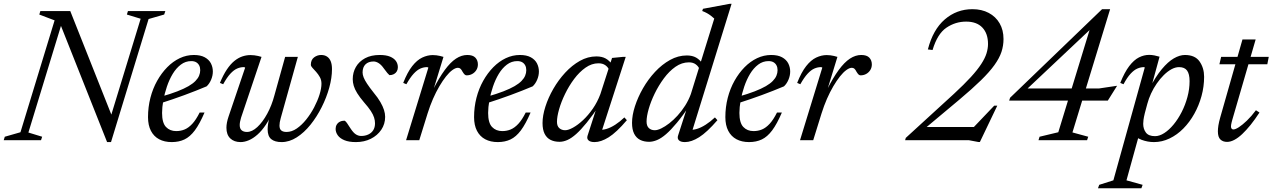

<svg xmlns="http://www.w3.org/2000/svg" viewBox="-36 -733 6655 1004"><path d="M553.5 -115.5 536.5 -102 699.5 -635 627.5 -657 633 -675H828.5L822.5 -657L741 -633.5L544.5 10H524L271.5 -626L289 -618L112.5 -40L184.5 -18L178.5 0H-16.5L-11 -18L71 -41.5L249.5 -626.5L169.5 -657L175 -675H331.5Z M964 -413.5Q934 -413.5 909.8 -395.2Q885.5 -377 867.2 -346.8Q849 -316.5 836.8 -280.2Q824.5 -244 818 -208Q811.5 -172 811.5 -142.5Q811.5 -90.5 832 -69Q852.5 -47.5 885.5 -47.5Q909 -47.5 929.5 -56Q950 -64.5 969.5 -85.5Q989 -106.5 1008 -144.5H1033.5Q1008 -85 982.8 -51.2Q957.5 -17.5 928.5 -3.8Q899.5 10 862 10Q824 10 796.2 -4.8Q768.5 -19.5 753.2 -48.8Q738 -78 738 -120.5Q738 -173 750.5 -221.5Q763 -270 785.8 -310.5Q808.5 -351 838.5 -381.5Q868.5 -412 904 -428.8Q939.5 -445.5 977.5 -445.5Q1012.5 -445.5 1034.5 -433.5Q1056.5 -421.5 1066.8 -401.8Q1077 -382 1077 -359Q1077 -337.5 1068 -316.2Q1059 -295 1044.5 -281.5Q1017 -270 988 -258.5Q959 -247 928.5 -235.8Q898 -224.5 867 -214Q836 -203.5 805 -193.5L806.5 -227.5Q855.5 -241.5 891 -255.2Q926.5 -269 949.8 -282.5Q973 -296 986.2 -309.8Q999.5 -323.5 1005.2 -337.5Q1011 -351.5 1011 -366Q1011 -380.5 1005.5 -391Q1000 -401.5 989.8 -407.5Q979.5 -413.5 964 -413.5Z M1455 -435.5H1521.5L1432 -115.5Q1428.5 -103.5 1427 -93.8Q1425.5 -84 1425.5 -76.5Q1425.5 -58.5 1434.8 -50.8Q1444 -43 1462.5 -43Q1489.5 -43 1515.8 -61Q1542 -79 1565.2 -108Q1588.5 -137 1606.5 -171.2Q1624.5 -205.5 1634.8 -238.2Q1645 -271 1645 -295.5Q1645 -314.5 1636.5 -329.8Q1628 -345 1617.2 -357Q1606.5 -369 1598 -378Q1589.5 -387 1589.5 -394.5Q1589.5 -420 1606.2 -432.8Q1623 -445.5 1643.5 -445.5Q1661.5 -445.5 1674.2 -437Q1687 -428.5 1693.5 -412.2Q1700 -396 1700 -371.5Q1700 -326.5 1685.8 -274.8Q1671.5 -223 1646.2 -172.8Q1621 -122.5 1587.8 -81Q1554.5 -39.5 1515.8 -14.8Q1477 10 1436.5 10Q1401 10 1382.2 -5.5Q1363.5 -21 1363.5 -57Q1363.5 -69.5 1365.8 -84.8Q1368 -100 1373 -118L1383.5 -157.5H1393Q1375.5 -112.5 1354.2 -80.8Q1333 -49 1310.2 -29Q1287.5 -9 1265 0.5Q1242.5 10 1222 10Q1188.5 10 1168.2 -9.2Q1148 -28.5 1148 -65Q1148 -91 1159.5 -124.5L1246 -379.5Q1244.5 -380.5 1242.8 -381.2Q1241 -382 1238 -382Q1221 -382 1203.8 -374.5Q1186.5 -367 1168.5 -347.5Q1150.5 -328 1131 -292.5L1114 -299.5Q1131.5 -341.5 1150.2 -369.5Q1169 -397.5 1189.2 -414Q1209.5 -430.5 1230.8 -437.8Q1252 -445 1273.5 -445Q1284 -445 1293.8 -443.8Q1303.5 -442.5 1313 -440.5Q1322.5 -438.5 1331.5 -435.5L1224.5 -117.5Q1221 -105.5 1219.2 -96.2Q1217.5 -87 1217.5 -79Q1217.5 -60.5 1227.5 -51.8Q1237.5 -43 1255.5 -43Q1282 -43 1309.8 -68.8Q1337.5 -94.5 1361.2 -138Q1385 -181.5 1399 -234.5Z M1766 -102Q1772.5 -98.5 1778.8 -89Q1785 -79.5 1798.5 -59Q1812.5 -38 1825.5 -30Q1838.5 -22 1852.5 -22Q1873.5 -22 1890 -29.8Q1906.5 -37.5 1915.8 -52.2Q1925 -67 1925 -88Q1925 -103 1920.2 -118.2Q1915.5 -133.5 1903 -152.8Q1890.5 -172 1867.5 -198Q1845 -224.5 1832 -245.5Q1819 -266.5 1813.8 -284.2Q1808.5 -302 1808.5 -319Q1808.5 -354 1825 -382.8Q1841.5 -411.5 1873 -428.5Q1904.5 -445.5 1949.5 -445.5Q1983 -445.5 2003.8 -436.8Q2024.5 -428 2034.5 -413.8Q2044.5 -399.5 2044.5 -381.5Q2044.5 -369.5 2039.2 -360.2Q2034 -351 2024 -345.5Q2014 -340 2000.5 -340Q1996 -344 1989.5 -351.2Q1983 -358.5 1970.5 -376Q1958 -394 1944.2 -402.8Q1930.5 -411.5 1917.5 -411.5Q1890.5 -411.5 1875.2 -396.5Q1860 -381.5 1860 -354Q1860 -342.5 1865.5 -328.2Q1871 -314 1883.8 -294.8Q1896.5 -275.5 1918 -248.5Q1940 -222 1953 -199.5Q1966 -177 1972 -158Q1978 -139 1978 -122Q1978 -84.5 1957.8 -54.5Q1937.5 -24.5 1903 -7.2Q1868.5 10 1825 10Q1788.5 10 1765 0.2Q1741.5 -9.5 1730.2 -25.5Q1719 -41.5 1719 -59Q1719 -71.5 1724.8 -81.2Q1730.5 -91 1741.2 -96.5Q1752 -102 1766 -102Z M2204 -379.5Q2202.5 -380.5 2200.8 -381.2Q2199 -382 2196.5 -382Q2179.5 -382 2162.2 -374.5Q2145 -367 2127 -347.5Q2109 -328 2089 -292.5L2072.5 -299.5Q2094.5 -355.5 2119.5 -387.2Q2144.5 -419 2172 -432Q2199.5 -445 2227 -445Q2237 -445 2246.2 -443.8Q2255.5 -442.5 2264.8 -440.5Q2274 -438.5 2283 -435.5L2229.5 -261H2227Q2260 -326.5 2289.8 -367Q2319.5 -407.5 2348.5 -426.5Q2377.5 -445.5 2407.5 -445.5Q2436.5 -445.5 2449.8 -431.5Q2463 -417.5 2463 -396Q2463 -379.5 2454.8 -366.5Q2446.5 -353.5 2433.2 -346.2Q2420 -339 2404 -339Q2398.5 -339 2393.8 -343.2Q2389 -347.5 2383 -357.5Q2377.5 -368.5 2372 -373.5Q2366.5 -378.5 2358.5 -378.5Q2346 -378.5 2329.8 -366.8Q2313.5 -355 2296.2 -333.2Q2279 -311.5 2261.5 -281.8Q2244 -252 2228.2 -216Q2212.5 -180 2200 -140L2156.5 0H2087.5Z M2669 -413.5Q2639 -413.5 2614.8 -395.2Q2590.5 -377 2572.2 -346.8Q2554 -316.5 2541.8 -280.2Q2529.5 -244 2523 -208Q2516.5 -172 2516.5 -142.5Q2516.5 -90.5 2537 -69Q2557.5 -47.5 2590.5 -47.5Q2614 -47.5 2634.5 -56Q2655 -64.5 2674.5 -85.5Q2694 -106.5 2713 -144.5H2738.5Q2713 -85 2687.8 -51.2Q2662.5 -17.5 2633.5 -3.8Q2604.5 10 2567 10Q2529 10 2501.2 -4.8Q2473.5 -19.5 2458.2 -48.8Q2443 -78 2443 -120.5Q2443 -173 2455.5 -221.5Q2468 -270 2490.8 -310.5Q2513.5 -351 2543.5 -381.5Q2573.5 -412 2609 -428.8Q2644.5 -445.5 2682.5 -445.5Q2717.5 -445.5 2739.5 -433.5Q2761.5 -421.5 2771.8 -401.8Q2782 -382 2782 -359Q2782 -337.5 2773 -316.2Q2764 -295 2749.5 -281.5Q2722 -270 2693 -258.5Q2664 -247 2633.5 -235.8Q2603 -224.5 2572 -214Q2541 -203.5 2510 -193.5L2511.5 -227.5Q2560.5 -241.5 2596 -255.2Q2631.5 -269 2654.8 -282.5Q2678 -296 2691.2 -309.8Q2704.5 -323.5 2710.2 -337.5Q2716 -351.5 2716 -366Q2716 -380.5 2710.5 -391Q2705 -401.5 2694.8 -407.5Q2684.5 -413.5 2669 -413.5Z M3036.5 -23.5 3089.5 -187.5H3102Q3063.5 -130.5 3032.8 -92.5Q3002 -54.5 2977 -32.2Q2952 -10 2930.8 -0.8Q2909.5 8.5 2890 8.5Q2863 8.5 2843 -1.5Q2823 -11.5 2812 -33.2Q2801 -55 2801 -89.5Q2801 -128.5 2816 -175.5Q2831 -222.5 2857.5 -268.5Q2884 -314.5 2919.5 -353Q2955 -391.5 2996.5 -414.8Q3038 -438 3082.5 -438Q3111.5 -438 3131 -427.2Q3150.5 -416.5 3166 -394.5L3148 -369Q3143 -382.5 3129 -392.2Q3115 -402 3093.5 -402Q3058 -402 3025.8 -379.2Q2993.5 -356.5 2966.2 -320Q2939 -283.5 2918.8 -241.8Q2898.5 -200 2887.5 -161.2Q2876.5 -122.5 2876.5 -96Q2876.5 -73.5 2888.8 -62.8Q2901 -52 2919.5 -52Q2936 -52 2960.8 -65.8Q2985.5 -79.5 3012.5 -104.5Q3039.5 -129.5 3063.8 -164.5Q3088 -199.5 3103.5 -241L3164.5 -430L3220.5 -435.5H3236L3107 -36.5L3098.5 -55Q3114.5 -52.5 3136 -59Q3157.5 -65.5 3181.5 -81Q3205.5 -96.5 3229 -119L3242 -104.5Q3187.5 -40.5 3147 -15.2Q3106.5 10 3073 10Q3051 10 3041.2 0.8Q3031.5 -8.5 3036.5 -23.5Z M3621.5 -371.5Q3616.5 -386 3602.2 -396.5Q3588 -407 3566.5 -407Q3529.5 -407 3496.2 -383.8Q3463 -360.5 3435.5 -323.2Q3408 -286 3387.5 -243.8Q3367 -201.5 3356 -162.8Q3345 -124 3345 -97.5Q3345 -74.5 3357 -63.2Q3369 -52 3388 -52Q3402 -52 3421.8 -61.5Q3441.5 -71 3463.5 -88Q3485.5 -105 3507 -128.5Q3528.5 -152 3546.8 -180.8Q3565 -209.5 3576.5 -241L3699 -636Q3690 -644 3681 -651Q3672 -658 3661.2 -664Q3650.5 -670 3636 -675.5L3640 -687L3779.5 -713H3789.5L3580 -36.5L3571 -55Q3587 -52.5 3608.5 -59Q3630 -65.5 3654.2 -81Q3678.5 -96.5 3702.5 -119L3715.5 -104.5Q3660.5 -41 3620 -15.5Q3579.5 10 3545.5 10Q3523.5 10 3514 0.5Q3504.5 -9 3510 -25L3562.5 -187.5H3574.5Q3535.5 -129.5 3504 -91.5Q3472.5 -53.5 3447 -31.5Q3421.5 -9.5 3399.5 -0.5Q3377.5 8.5 3358.5 8.5Q3331.5 8.5 3311.5 -1.5Q3291.5 -11.5 3280.2 -33.5Q3269 -55.5 3269 -90.5Q3269 -130 3284.2 -177.2Q3299.5 -224.5 3326.2 -271.2Q3353 -318 3389.2 -357Q3425.5 -396 3467.8 -419.5Q3510 -443 3555.5 -443Q3584.5 -443 3604.2 -431.8Q3624 -420.5 3639.5 -397.5Z M3983 -413.5Q3953 -413.5 3928.8 -395.2Q3904.5 -377 3886.2 -346.8Q3868 -316.5 3855.8 -280.2Q3843.5 -244 3837 -208Q3830.5 -172 3830.5 -142.5Q3830.5 -90.5 3851 -69Q3871.5 -47.5 3904.5 -47.5Q3928 -47.5 3948.5 -56Q3969 -64.5 3988.5 -85.5Q4008 -106.5 4027 -144.5H4052.5Q4027 -85 4001.8 -51.2Q3976.5 -17.5 3947.5 -3.8Q3918.5 10 3881 10Q3843 10 3815.2 -4.8Q3787.5 -19.5 3772.2 -48.8Q3757 -78 3757 -120.5Q3757 -173 3769.5 -221.5Q3782 -270 3804.8 -310.5Q3827.5 -351 3857.5 -381.5Q3887.5 -412 3923 -428.8Q3958.5 -445.5 3996.5 -445.5Q4031.5 -445.5 4053.5 -433.5Q4075.5 -421.5 4085.8 -401.8Q4096 -382 4096 -359Q4096 -337.5 4087 -316.2Q4078 -295 4063.5 -281.5Q4036 -270 4007 -258.5Q3978 -247 3947.5 -235.8Q3917 -224.5 3886 -214Q3855 -203.5 3824 -193.5L3825.5 -227.5Q3874.5 -241.5 3910 -255.2Q3945.5 -269 3968.8 -282.5Q3992 -296 4005.2 -309.8Q4018.5 -323.5 4024.2 -337.5Q4030 -351.5 4030 -366Q4030 -380.5 4024.5 -391Q4019 -401.5 4008.8 -407.5Q3998.5 -413.5 3983 -413.5Z M4264 -379.5Q4262.5 -380.5 4260.8 -381.2Q4259 -382 4256.5 -382Q4239.5 -382 4222.2 -374.5Q4205 -367 4187 -347.5Q4169 -328 4149 -292.5L4132.5 -299.5Q4154.5 -355.5 4179.5 -387.2Q4204.5 -419 4232 -432Q4259.5 -445 4287 -445Q4297 -445 4306.2 -443.8Q4315.5 -442.5 4324.8 -440.5Q4334 -438.5 4343 -435.5L4289.5 -261H4287Q4320 -326.5 4349.8 -367Q4379.5 -407.5 4408.5 -426.5Q4437.5 -445.5 4467.5 -445.5Q4496.5 -445.5 4509.8 -431.5Q4523 -417.5 4523 -396Q4523 -379.5 4514.8 -366.5Q4506.5 -353.5 4493.2 -346.2Q4480 -339 4464 -339Q4458.5 -339 4453.8 -343.2Q4449 -347.5 4443 -357.5Q4437.5 -368.5 4432 -373.5Q4426.5 -378.5 4418.5 -378.5Q4406 -378.5 4389.8 -366.8Q4373.5 -355 4356.2 -333.2Q4339 -311.5 4321.5 -281.8Q4304 -252 4288.2 -216Q4272.5 -180 4260 -140L4216.5 0H4147.5Z M4840.5 -471.5 4816 -474.5Q4842.5 -578 4904.5 -631.5Q4966.5 -685 5049 -685Q5097.5 -685 5134.2 -665.5Q5171 -646 5191.2 -611Q5211.5 -576 5211.5 -529Q5211.5 -494 5200.8 -461.5Q5190 -429 5164.2 -393Q5138.5 -357 5093.5 -313Q5048.5 -269 4979.5 -211L4765 -31.5L4787.5 -69H5075.5L5050.5 -62.5L5163 -180.5H5179L5088 9.5H5080L5029.5 0H4697L4700.5 -12L4952.5 -242.5Q5006 -292 5040.8 -330Q5075.5 -368 5095.2 -398.5Q5115 -429 5122.8 -454.5Q5130.5 -480 5130.5 -503Q5130.5 -557.5 5101 -588.8Q5071.5 -620 5016 -620Q4960 -620 4913 -588.2Q4866 -556.5 4840.5 -471.5Z M5671.5 -608.5 5717.5 -628.5 5318.5 -252.5 5315 -270.5H5711.5L5805.5 -284.5L5757 -207H5241L5246 -222L5727 -685H5769L5572 -40.5L5654.5 -18L5648.5 0H5394.5L5400 -18L5498 -41.5Z M5950.5 -141.5Q5945 -119 5943.5 -106Q5942 -93 5942 -85.5Q5942 -59 5956 -40Q5970 -21 6004 -21Q6027 -21 6052.2 -37.2Q6077.5 -53.5 6101 -82Q6124.5 -110.5 6143.2 -147.2Q6162 -184 6173.2 -225.5Q6184.5 -267 6184.5 -308.5Q6184.5 -346 6171.5 -364Q6158.5 -382 6129.5 -382Q6110 -382 6089.5 -370.8Q6069 -359.5 6049.5 -340.2Q6030 -321 6012.8 -296Q5995.5 -271 5983 -243.8Q5970.5 -216.5 5963.5 -190ZM5885.5 -39 5923 -37.5 5854.5 210 5939 233.5 5932.5 251.5H5705.5L5712 233.5L5786 210L5950 -379.5Q5950 -380.5 5949 -381.2Q5948 -382 5946 -382Q5929 -382 5911.5 -374.5Q5894 -367 5876 -347.5Q5858 -328 5839 -292.5L5822 -299.5Q5844.5 -355.5 5869 -387.5Q5893.5 -419.5 5919.8 -432.8Q5946 -446 5973 -446Q5987 -446 6000.8 -443.2Q6014.5 -440.5 6027.5 -436.5L5978.5 -257L5974.5 -270Q6007 -332.5 6039.2 -371.2Q6071.5 -410 6102.2 -427.8Q6133 -445.5 6160 -445.5Q6213 -445.5 6236.8 -411.5Q6260.5 -377.5 6260.5 -331.5Q6260.5 -280.5 6247 -231Q6233.5 -181.5 6209.2 -138Q6185 -94.5 6152.2 -61.2Q6119.5 -28 6080 -9Q6040.5 10 5998 10Q5965.5 10 5933.2 -2Q5901 -14 5885.5 -39Z M6340.5 -397 6349.5 -435.5H6598.5L6591 -397ZM6408 -107Q6406 -99 6404.2 -92.5Q6402.5 -86 6401.8 -81Q6401 -76 6401 -72Q6401 -64 6404.5 -60Q6408 -56 6413.5 -56Q6424 -56 6442.5 -68Q6461 -80 6484.2 -102.2Q6507.5 -124.5 6531.5 -156.5L6550 -144.5Q6526.5 -108.5 6503.8 -80.2Q6481 -52 6459.8 -32Q6438.5 -12 6418.5 -1.5Q6398.5 9 6380.5 9Q6359 9 6345.8 -3.5Q6332.5 -16 6332.5 -46.5Q6332.5 -59.5 6335.2 -77.2Q6338 -95 6345 -119.5L6461 -526.5H6530Z"/></svg>

Font: Newsreader 24pt
Style: Italic
Weight: 400
Italic angle: -17°
Designer: Hugues Gentile
Foundry: Production Type
Version: Version 1.003